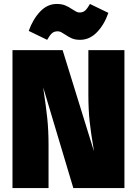

<svg xmlns="http://www.w3.org/2000/svg" viewBox="-20 -949 691 969"><path d="M608 0H350L198 -508L201 -486Q212 -413 218.5 -352.5Q225 -292 225 -216V0H43V-696H296L454 -186L451 -207Q439 -276 432.5 -335.5Q426 -395 426 -473V-696H608ZM308 -775Q296 -783 288 -787Q280 -791 271 -791Q253 -791 242 -781Q231 -771 218 -748L125 -793Q146 -852 182.5 -890.5Q219 -929 266 -929Q291 -929 308.5 -922Q326 -915 345 -902Q357 -894 365 -890Q373 -886 382 -886Q399 -886 410 -896Q421 -906 434 -929L527 -884Q506 -824 469 -786Q432 -748 384 -748Q360 -748 343.5 -755Q327 -762 308 -775Z"/></svg>

Font: FiraGO Heavy
Style: Regular
Weight: 900
Designer: bBox Type
Foundry: bBox Type GmbH
Version: Version 1.001